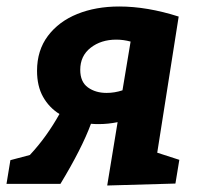

<svg xmlns="http://www.w3.org/2000/svg" viewBox="-48 -566 615 591"><path d="M-28 0 -16 -73 44 -89Q71 -118 93.5 -149.5Q116 -181 135 -215Q103 -235 84.5 -268Q66 -301 66 -348Q66 -411 99.5 -455.5Q133 -500 190 -523Q247 -546 319 -546Q405 -546 502 -515L436 -96L504 -74L492 -1L282 5L314 -190Q285 -184 255 -184Q243 -184 232 -185Q204 -109 138 0ZM199 -351Q199 -314 222.5 -297Q246 -280 280 -280Q305 -280 329 -288L354 -438Q332 -444 310 -444Q263 -444 231 -419Q199 -394 199 -351Z"/></svg>

Font: Bitter
Style: Bold Italic
Weight: 700
Italic angle: -9°
Designer: Sol Matas, and Bitter project Authors
Foundry: Sol Matas
Version: Version 2.001